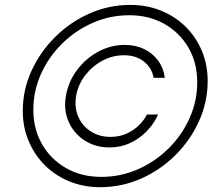

<svg xmlns="http://www.w3.org/2000/svg" viewBox="-20 -759 915 790"><path d="M251 -363.3Q260.7 -421.9 296.1 -469.7Q331.5 -517.6 383.3 -545.9Q435.1 -574.2 493.2 -574.2Q538.1 -574.2 573.5 -556.9Q608.9 -539.6 631.1 -509Q653.3 -478.5 658.2 -439H612.3Q604.5 -480.5 571.8 -506.1Q539.1 -531.7 489.7 -531.7Q443.4 -531.7 401.4 -509.3Q359.4 -486.8 330.1 -448.5Q300.8 -410.2 293 -363.3Q285.6 -316.9 302 -279.1Q318.4 -241.2 353.3 -218.5Q388.2 -195.8 434.1 -195.8Q483.4 -195.8 523.2 -221.2Q563 -246.6 584.5 -287.6H630.4Q612.8 -248.5 582.8 -218Q552.7 -187.5 514.2 -169.9Q475.6 -152.3 430.7 -152.3Q372.6 -152.3 328.4 -180.9Q284.2 -209.5 262.7 -257.3Q241.2 -305.2 251 -363.3ZM392.1 11.2Q323.7 11.2 265.4 -12.7Q207 -36.6 164.3 -79.3Q121.6 -122.1 97.7 -179.2Q73.7 -236.3 73.7 -302.2Q73.7 -389.2 109.6 -467.5Q145.5 -545.9 207.3 -607.2Q269 -668.5 348.6 -703.6Q428.2 -738.8 516.1 -738.8Q585 -738.8 643.3 -714.8Q701.7 -690.9 744.4 -648.4Q787.1 -606 810.8 -549.1Q834.5 -492.2 834.5 -425.8Q834.5 -339.4 798.8 -260.5Q763.2 -181.6 701.4 -120.4Q639.6 -59.1 560.1 -23.9Q480.5 11.2 392.1 11.2ZM397 -31.2Q476.1 -31.2 547.4 -62.5Q618.7 -93.8 673.6 -148.2Q728.5 -202.6 760 -272.9Q791.5 -343.3 791.5 -421.4Q791.5 -500 755.9 -562Q720.2 -624 657 -660.2Q593.8 -696.3 511.7 -696.3Q432.6 -696.3 361.6 -665Q290.5 -633.8 235.4 -579.3Q180.2 -524.9 148.7 -454.8Q117.2 -384.8 117.2 -307.1Q117.2 -228.5 152.8 -166Q188.5 -103.5 251.7 -67.4Q314.9 -31.2 397 -31.2Z"/></svg>

Font: Inter 28pt ExtraLight
Style: Italic
Weight: 250
Italic angle: -9.3988°
Designer: Rasmus Andersson
Foundry: rsms
Version: Version 4.001;git-66647c0bb